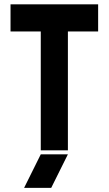

<svg xmlns="http://www.w3.org/2000/svg" viewBox="-20 -704 509 899"><path d="M439.5 -683.6H29.3V-556.6H170.9V0H297.9V-556.6H439.5ZM219.7 175.8 297.9 18.6H170.9L92.8 175.8Z"/></svg>

Font: Saman Dere
Style: Regular
Weight: 400
Designer: Tuna Ça_lar Gümü_
Foundry: Tuna Ça_lar Gümü_
Version: Version 1.001;hotconv 1.0.109;makeotfexe 2.5.65596